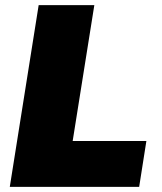

<svg xmlns="http://www.w3.org/2000/svg" viewBox="-20 -725 628 745"><path d="M18 0 130 -705H346L262 -178H548L520 0Z"/></svg>

Font: Mulish ExtraBlack
Style: Italic
Weight: 1000
Italic angle: -9°
Designer: Vernon Adams
Foundry: Vernon Adams
Version: Version 3.603; ttfautohint (v1.8.3)